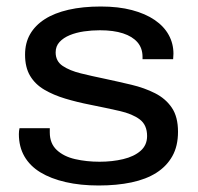

<svg xmlns="http://www.w3.org/2000/svg" viewBox="-20 -558 609 590"><path d="M283 12Q227 12 181.5 1.5Q136 -9 104 -28.5Q72 -48 55 -77.5Q38 -107 38 -146Q38 -151 38.5 -155.5Q39 -160 40 -164H133Q133 -161 133 -157.5Q133 -154 133 -151Q133 -117 154.5 -97Q176 -77 211 -69Q246 -61 286 -61Q325 -61 358.5 -69Q392 -77 412 -94.5Q432 -112 432 -140Q432 -174 409.5 -191Q387 -208 347.5 -217Q308 -226 258 -236Q217 -244 180.5 -255Q144 -266 116 -282.5Q88 -299 72.5 -325Q57 -351 57 -390Q57 -426 72.5 -453Q88 -480 117.5 -499Q147 -518 190.5 -528Q234 -538 290 -538Q344 -538 385.5 -527Q427 -516 455.5 -496.5Q484 -477 498.5 -450.5Q513 -424 513 -393Q513 -388 512.5 -384Q512 -380 512 -376H418V-383Q418 -410 402.5 -428Q387 -446 358 -455.5Q329 -465 287 -465Q262 -465 238 -461.5Q214 -458 194.5 -450Q175 -442 163 -429Q151 -416 151 -397Q151 -370 172.5 -355.5Q194 -341 228.5 -332.5Q263 -324 302 -316Q344 -307 384 -297.5Q424 -288 456.5 -271.5Q489 -255 508 -227Q527 -199 527 -153Q527 -109 509.5 -78Q492 -47 460.5 -27Q429 -7 384 2.5Q339 12 283 12Z"/></svg>

Font: Archivo SemiExpanded
Style: Regular
Weight: 400
Width: 6
Designer: Hector Gatti
Foundry: Omnibus-Type
Version: Version 2.001